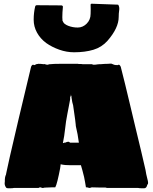

<svg xmlns="http://www.w3.org/2000/svg" viewBox="-20 -1010 821 1032"><path d="M743 2Q736 2 731 1.5Q726 1 721 0H555Q554 0 552 -0.5Q550 -1 547 -2H517L474 -3Q470 -3 469 -2Q467 0 461 0H458L457 -1Q453 -1 453 -2Q450 -3 447 -3Q444 -3 442 -3Q440 -11 437 -32.5Q434 -54 423 -94L415 -122H359Q343 -122 331 -123Q319 -124 306 -127Q306 -123 305 -118Q304 -113 303 -104Q296 -67 289 -39Q282 -11 277 -3Q269 -3 258 -3Q247 -3 232 -2Q217 -2 213 0H204Q203 0 203 -2Q202 -3 200 -3Q192 -3 189 -2V0H56Q52 1 46.5 1.5Q41 2 33 2H23Q15 2 12 -3Q5 -13 5 -25Q5 -32 6 -35Q6 -40 6 -44.5Q6 -49 7 -55Q9 -66 12 -71Q15 -82 15 -86Q17 -98 33.5 -170.5Q50 -243 79 -366Q108 -489 147 -651Q147 -652 149.5 -656Q152 -660 156 -662H160L162 -660Q167 -660 169.5 -662Q172 -664 175 -665Q183 -667 187 -667Q194 -667 200.5 -666.5Q207 -666 214 -665Q216 -665 219 -665.5Q222 -666 224 -664Q226 -663 230.5 -662.5Q235 -662 239 -662Q239 -664 244 -664.5Q249 -665 251 -665Q260 -666 272 -666.5Q284 -667 304 -667H399Q399 -666 408 -666Q413 -666 416.5 -666Q420 -666 424 -665H474Q476 -664 478.5 -663Q481 -662 483 -662Q488 -662 493.5 -662.5Q499 -663 504 -664Q509 -665 514.5 -665Q520 -665 522 -665Q533 -666 542 -666.5Q551 -667 561 -667Q567 -667 573 -668Q579 -669 586 -665Q594 -661 600.5 -660.5Q607 -660 612 -660Q616 -660 616 -662H620Q623 -661 626 -656.5Q629 -652 629 -651Q639 -613 652 -559.5Q665 -506 679.5 -445Q694 -384 709 -321Q724 -258 738 -200.5Q752 -143 762 -97Q764 -87 764.5 -83Q765 -79 766 -74Q767 -67 771.5 -51Q776 -35 776 -27Q776 -19 772 -18Q768 2 755 2ZM318 -241Q324 -241 324 -243H330Q332 -244 337 -246Q342 -248 349 -248H350L357 -243H404L397 -288L393 -307Q391 -318 389 -325.5Q387 -333 387 -340Q387 -345 384 -366.5Q381 -388 377 -416L373 -444Q370 -453 368.5 -461Q367 -469 366 -476L364 -488V-493Q362 -495 362 -498Q362 -502 361 -502V-498Q361 -494 357 -488V-476Q355 -468 354 -460Q353 -452 351 -444L342 -397Q334 -357 330 -318Q326 -279 318 -241ZM378 -729Q338 -729 298.5 -743Q259 -757 228 -779Q197 -802 179 -834.5Q161 -867 161 -904Q161 -923 163 -940.5Q165 -958 169 -975Q171 -982 178 -982L310 -981Q313 -981 316 -978.5Q319 -976 318 -972Q315 -942 315 -917L316 -898L317 -897Q318 -896 318 -895Q318 -894 319 -893Q324 -880 347.5 -871Q371 -862 398 -862Q425 -862 446 -883Q467 -904 467 -935Q467 -948 467.5 -960Q468 -972 467 -984Q467 -990 473 -990L613 -985Q616 -985 617 -982Q623 -970 620.5 -954Q618 -938 618 -919Q618 -860 558 -791Q527 -756 482 -742.5Q437 -729 378 -729Z"/></svg>

Font: Sigmar
Style: Regular
Weight: 400
Designer: Vernon Adams
Foundry: Vernon Adams
Version: Version 1.000; ttfautohint (v1.8.4.7-5d5b);gftools[0.9.24]